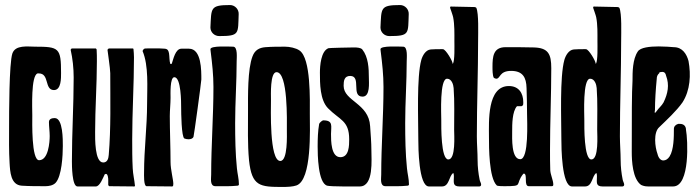

<svg xmlns="http://www.w3.org/2000/svg" viewBox="-20 -739 2770 761"><path d="M16 -236C16 -188 15 -141 18 -93C20 -59 22 -6 66 -3C97 -1 129 -1 160 -1C174 -1 190 -4 200 -14C225 -40 229 -124 229 -160C229 -184 230 -271 197 -271C186 -271 174 -268 174 -255C174 -237 177 -219 177 -200C177 -176 172 -104 135 -104C104 -104 108 -256 108 -282C108 -308 102 -440 129 -448H134C177 -448 155 -382 194 -382C223 -382 222 -430 222 -450C222 -549 214 -554 119 -554C90 -554 41 -562 29 -527C16 -488 16 -288 16 -236Z M513 0 515 -2C513 -25 507 -48 506 -72C504 -110 504 -149 504 -187C504 -295 511 -404 511 -512C511 -523 510 -534 509 -545L507 -547H411L406 -542C406 -540 417 -466 417 -449C417 -342 420 -231 411 -125C410 -111 406 -95 389 -95C355 -95 357 -191 357 -216C357 -309 364 -403 364 -496C364 -512 364 -527 363 -543L360 -547H264L260 -542C268 -506 272 -469 272 -432C272 -321 265 -211 265 -100C265 -85 265 0 287 0H360C376 0 389 -36 395 -48L400 -50L404 -48C410 -39 409 -25 409 -15V-5L413 -1Z M551 -56C551 -48 549 -1 561 -1L663 0L666 -2C666 -4 667 -7 667 -10C667 -27 656 -67 656 -96C656 -157 653 -218 653 -279C653 -303 656 -327 656 -351C656 -365 653 -433 671 -433C698 -433 698 -333 698 -312C698 -294 699 -195 711 -190C716 -188 722 -187 727 -187C735 -187 744 -189 747 -197C749 -202 778 -415 778 -424C778 -459 779 -546 729 -546H699C675 -546 667 -504 661 -487L658 -485L655 -486C651 -497 652 -515 650 -527C648 -538 645 -545 633 -546C609 -548 584 -547 559 -547C551 -547 549 -545 545 -537C570 -478 563 -391 563 -328C563 -237 551 -146 551 -56Z M892 -719C812 -719 818 -707 814 -630C814 -611 830 -596 849 -596C931 -596 923 -606 926 -683C927 -702 911 -719 892 -719ZM826 -394C826 -278 817 -163 817 -47C817 -31 811 -1 834 -1C862 -1 893 0 921 -3C924 -3 927 -5 927 -8C927 -29 921 -51 919 -72C913 -131 912 -192 912 -251C912 -333 918 -414 918 -496C918 -509 923 -554 904 -554C890 -554 814 -559 814 -544C814 -541 815 -538 815 -535C821 -487 826 -442 826 -394Z M1117 -224C1117 -203 1121 -101 1091 -101C1047 -101 1054 -309 1054 -343C1054 -362 1050 -453 1076 -453C1122 -453 1117 -258 1117 -224ZM1101 2C1119 2 1141 1 1155 -4C1217 -26 1208 -229 1208 -287C1208 -340 1213 -508 1167 -539C1153 -549 1127 -554 1110 -554C1084 -554 1058 -554 1032 -552C1007 -550 990 -540 981 -516C961 -465 963 -357 963 -300C963 -235 961 -168 967 -104C978 0 1010 2 1101 2Z M1239 -159C1239 -128 1240 -13 1277 -3C1292 1 1383 0 1406 0C1462 0 1452 -107 1452 -144C1452 -175 1449 -207 1447 -239C1442 -330 1342 -338 1342 -399C1342 -418 1344 -438 1368 -438C1414 -438 1370 -356 1417 -356C1448 -356 1442 -411 1442 -431C1442 -468 1440 -513 1416 -543C1410 -550 1395 -551 1383 -551C1365 -551 1284 -549 1282 -548C1252 -537 1248 -478 1248 -451C1248 -408 1248 -343 1280 -310C1326 -263 1364 -262 1364 -187C1364 -163 1364 -116 1329 -116C1292 -116 1292 -181 1292 -208C1292 -239 1302 -262 1261 -262C1257 -262 1246 -252 1245 -248C1240 -220 1239 -188 1239 -159Z M1566 -719C1486 -719 1492 -707 1488 -630C1488 -611 1504 -596 1523 -596C1605 -596 1597 -606 1600 -683C1601 -702 1585 -719 1566 -719ZM1500 -394C1500 -278 1491 -163 1491 -47C1491 -31 1485 -1 1508 -1C1536 -1 1567 0 1595 -3C1598 -3 1601 -5 1601 -8C1601 -29 1595 -51 1593 -72C1587 -131 1586 -192 1586 -251C1586 -333 1592 -414 1592 -496C1592 -509 1597 -554 1578 -554C1564 -554 1488 -559 1488 -544C1488 -541 1489 -538 1489 -535C1495 -487 1500 -442 1500 -394Z M1757 -107C1727 -107 1729 -239 1729 -263C1729 -287 1722 -427 1752 -427C1770 -427 1777 -404 1778 -390C1782 -335 1780 -279 1780 -225C1780 -204 1787 -107 1757 -107ZM1774 -487C1774 -497 1747 -543 1736 -544C1731 -545 1727 -544 1722 -544C1710 -544 1699 -544 1687 -543C1667 -541 1655 -519 1650 -502C1631 -434 1638 -265 1638 -186C1638 -157 1639 0 1680 0H1732C1761 0 1759 -41 1776 -53C1777 -54 1778 -53 1777 -52C1779 -48 1779 -43 1779 -39C1779 -18 1773 0 1801 0H1880C1884 0 1887 -3 1887 -7C1887 -14 1882 -20 1881 -27C1876 -52 1873 -78 1873 -104C1873 -135 1870 -167 1870 -199C1870 -326 1875 -453 1875 -580C1875 -608 1878 -685 1868 -708L1863 -711C1832 -711 1801 -713 1770 -713H1766C1764 -712 1764 -710 1764 -708C1764 -708 1775 -677 1776 -671C1782 -641 1781 -606 1781 -576C1781 -557 1783 -500 1775 -486Z M2057 -51C2072 -48 2055 -1 2076 -1H2166C2172 -1 2173 -3 2173 -8C2173 -24 2162 -46 2161 -64C2160 -91 2160 -117 2160 -144C2160 -252 2165 -361 2165 -469C2165 -525 2153 -550 2094 -551C2057 -552 2021 -552 1984 -552C1935 -552 1932 -515 1932 -474C1932 -462 1932 -441 1937 -431C1939 -429 1944 -427 1947 -427C1964 -427 1958 -458 2006 -458C2052 -458 2066 -432 2067 -390C2068 -356 2069 -322 2069 -288C2069 -260 2077 -108 2042 -108C2006 -108 2010 -192 2010 -218C2010 -246 2010 -297 2029 -318H2047L2053 -322C2054 -326 2054 -330 2054 -334C2054 -370 2036 -398 1997 -398C1910 -398 1918 -256 1918 -197C1918 -154 1918 -34 1949 -4C1952 -1 1974 -1 1979 -1C2058 -1 2019 -6 2054 -50Z M2324 -107C2294 -107 2296 -239 2296 -263C2296 -287 2289 -427 2319 -427C2337 -427 2344 -404 2345 -390C2349 -335 2347 -279 2347 -225C2347 -204 2354 -107 2324 -107ZM2341 -487C2341 -497 2314 -543 2303 -544C2298 -545 2294 -544 2289 -544C2277 -544 2266 -544 2254 -543C2234 -541 2222 -519 2217 -502C2198 -434 2205 -265 2205 -186C2205 -157 2206 0 2247 0H2299C2328 0 2326 -41 2343 -53C2344 -54 2345 -53 2344 -52C2346 -48 2346 -43 2346 -39C2346 -18 2340 0 2368 0H2447C2451 0 2454 -3 2454 -7C2454 -14 2449 -20 2448 -27C2443 -52 2440 -78 2440 -104C2440 -135 2437 -167 2437 -199C2437 -326 2442 -453 2442 -580C2442 -608 2445 -685 2435 -708L2430 -711C2399 -711 2368 -713 2337 -713H2333C2331 -712 2331 -710 2331 -708C2331 -708 2342 -677 2343 -671C2349 -641 2348 -606 2348 -576C2348 -557 2350 -500 2342 -486Z M2610 -333C2603 -320 2590 -310 2583 -299C2576 -289 2573 -289 2576 -303C2576 -340 2579 -385 2583 -426C2583 -436 2586 -443 2593 -449C2593 -453 2596 -453 2596 -453C2610 -456 2617 -453 2620 -439C2634 -402 2627 -368 2610 -333ZM2521 -6C2528 -3 2535 0 2549 0H2648C2716 0 2706 -187 2699 -224C2699 -241 2688 -248 2675 -248H2668C2658 -245 2651 -238 2651 -228C2651 -197 2651 -146 2634 -119C2627 -108 2618 -103 2609 -103C2599 -103 2590 -112 2586 -129C2576 -156 2569 -214 2593 -235C2624 -265 2661 -299 2685 -333C2716 -381 2719 -443 2709 -497C2702 -524 2685 -552 2651 -552C2638 -553 2615 -555 2591 -555C2556 -555 2518 -551 2508 -535C2487 -504 2487 -453 2487 -419C2484 -371 2484 -279 2484 -136C2484 -102 2487 -30 2521 -6Z"/></svg>

Font: DisSenso
Style: Regular
Weight: 400
Version: Version 1.150